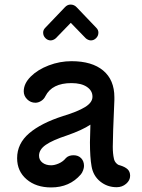

<svg xmlns="http://www.w3.org/2000/svg" viewBox="-20 -794 620 841"><path d="M550 -24Q550 -4 532.5 11Q515 26 491 26Q450 26 419 1Q388 -24 381 -66Q374 -105 374 -171Q374 -196 376 -248Q340 -224 274 -201Q210 -180 180.5 -159.5Q151 -139 151 -112Q151 -93 166 -81.5Q181 -70 204 -70Q219 -70 237.5 -78Q256 -86 269 -102Q281 -114 302 -114Q323 -114 335.5 -101Q348 -88 348 -67Q348 -59 344 -48Q340 -37 334 -30Q285 27 204 27Q138 27 96.5 -8.5Q55 -44 55 -101Q55 -165 107.5 -210Q160 -255 257 -286Q320 -305 352.5 -325Q385 -345 385 -370V-371Q385 -397 360.5 -413.5Q336 -430 293 -430Q208 -430 179 -373Q173 -360 160.5 -352Q148 -344 135 -344Q114 -344 99 -359Q84 -374 84 -394Q84 -428 114.5 -458.5Q145 -489 193.5 -507.5Q242 -526 293 -526Q383 -526 432 -485Q481 -444 481 -368V-356Q474 -199 474 -151Q474 -121 479 -99Q481 -88 489 -79.5Q497 -71 505 -70Q528 -63 539 -52.5Q550 -42 550 -24ZM402 -672Q411 -663 411 -651Q411 -637 401 -627Q391 -617 378 -617Q372 -617 365.5 -620Q359 -623 355 -627L290 -694L225 -627Q221 -623 214.5 -620Q208 -617 202 -617Q189 -617 179 -627Q169 -637 169 -651Q169 -663 178 -672L264 -762Q275 -774 289 -774Q305 -774 316 -762Z"/></svg>

Font: Tsukimi Rounded SemiBold
Style: Regular
Weight: 600
Designer: Takashi Funayama
Foundry: Takashi Funayama
Version: Version 1.032; ttfautohint (v1.8.3)